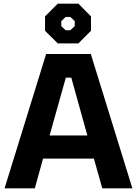

<svg xmlns="http://www.w3.org/2000/svg" viewBox="-20 -1033 751 1053"><path d="M297 -795 227 -864V-943L297 -1013H410L479 -943V-864L410 -795ZM340 -867H366L390 -890V-917L366 -940H340L316 -917V-890ZM5 0 233 -737H478L706 0H541L495 -163H216L171 0ZM252 -290H459L371 -607H341Z"/></svg>

Font: Tomorrow SemiBold
Style: Regular
Weight: 600
Designer: Tony de Marco, Monica Rizzolli
Foundry: Just in Type
Version: Version 2.002